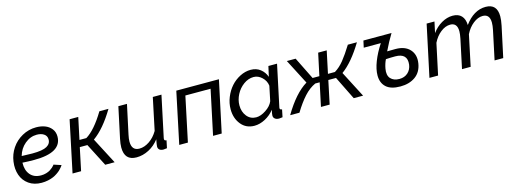

<svg xmlns="http://www.w3.org/2000/svg" viewBox="-8 -1203 5091 1885"><g transform="rotate(-15 2537.5 -260.5)"><path d="M268.1 -62Q295.4 -62 320.3 -69.3Q345.2 -76.7 361.1 -86.9Q377 -97.2 388.9 -107.7Q400.9 -118.2 406.2 -125.5L411.1 -132.8L486.8 -107.9Q485.4 -105.5 482.7 -101.3Q480 -97.2 470 -85Q460 -72.8 448 -61.5Q436 -50.3 416 -36.6Q396 -22.9 373.5 -13.2Q351.1 -3.4 319.8 3.2Q288.6 9.8 254.9 9.8Q178.2 9.8 125.2 -27.8Q72.3 -65.4 51 -126.7Q29.8 -188 40 -262.2Q49.8 -335.4 90.8 -396.5Q131.8 -457.5 197.8 -494.1Q263.7 -530.8 340.8 -530.8Q389.6 -530.8 429.7 -515.6Q469.7 -500.5 495.4 -468Q521 -435.5 521 -390.1Q521 -226.1 242.2 -226.1Q180.7 -226.1 122.1 -230Q119.6 -153.3 158 -107.7Q196.3 -62 268.1 -62ZM328.1 -459Q262.2 -459 207 -413.1Q151.9 -367.2 131.8 -294.9Q190.4 -292 240.2 -292Q345.2 -292 388.4 -316.9Q431.6 -341.8 429.2 -388.2Q427.7 -421.9 399.7 -440.4Q371.6 -459 328.1 -459Z M569.8 0 679.7 -522H767.6L720.7 -300.8H790.5Q883.3 -357.4 982.4 -522H1074.7Q969.7 -346.2 858.4 -267.1L997.6 0H901.9L782.7 -231.9H705.6L656.7 0Z M1097.7 -122.1Q1097.7 -156.7 1108.4 -209L1175.3 -522H1262.7L1199.2 -226.1Q1190.4 -185.5 1190.4 -157.2Q1190.4 -65.9 1268.6 -65.9Q1319.3 -65.9 1370.6 -100.6Q1421.9 -135.3 1456.5 -194.8L1525.4 -522H1613.3L1525.4 -107.9Q1523.4 -98.1 1523.4 -95.2Q1523.4 -85.4 1528.6 -81.3Q1533.7 -77.1 1545.4 -76.2L1529.3 0Q1499 3.9 1494.6 3.9Q1467.8 3.9 1453.6 -7.8Q1439.5 -19.5 1439.5 -40Q1439.5 -57.1 1450.7 -111.8Q1406.2 -53.7 1345 -22Q1283.7 9.8 1219.2 9.8Q1097.7 9.8 1097.7 -122.1Z M1654.3 0 1764.2 -522H2197.3L2085.9 0H1998L2094.2 -453.1H1837.9L1742.2 0Z M2231.9 -207Q2231.9 -268.6 2255.9 -327.9Q2279.8 -387.2 2319.1 -431.6Q2358.4 -476.1 2411.9 -503.4Q2465.3 -530.8 2521 -530.8Q2578.6 -530.8 2618.9 -499.3Q2659.2 -467.8 2676.8 -418L2700.2 -522H2788.1L2700.2 -107.9Q2697.8 -95.7 2697.8 -95.2Q2697.8 -85.4 2702.9 -81.3Q2708 -77.1 2719.7 -76.2L2704.1 0Q2673.8 3.9 2668.9 3.9Q2642.1 3.9 2627 -8.5Q2611.8 -21 2611.8 -41Q2611.8 -55.7 2621.1 -98.1Q2582.5 -48.3 2527.1 -19.3Q2471.7 9.8 2418 9.8Q2333 9.8 2282.5 -52.7Q2231.9 -115.2 2231.9 -207ZM2627.9 -183.1 2659.2 -333Q2652.8 -383.8 2614.7 -419.4Q2576.7 -455.1 2530.8 -455.1Q2477.1 -455.1 2429 -420.2Q2380.9 -385.3 2353 -331.3Q2325.2 -277.3 2325.2 -221.2Q2325.2 -155.3 2361.3 -110.6Q2397.5 -65.9 2456.1 -65.9Q2501.5 -65.9 2554.9 -101.1Q2608.4 -136.2 2627.9 -183.1Z M2781.7 0Q2896 -193.8 3019 -268.1L2887.7 -522H2977.1L3088.9 -295.9H3157.7L3206.1 -522H3293L3245.1 -295.9H3315.9Q3366.7 -327.1 3409.7 -380.1Q3452.6 -433.1 3507.8 -522H3600.1Q3493.2 -345.2 3384.8 -267.1L3522.9 0H3427.7L3311 -236.8H3232.9L3183.1 0H3094.7L3145 -236.8H3100.1Q3038.1 -208.5 2984.4 -149.4Q2930.7 -90.3 2876 0Z M3901.9 7.8Q3804.7 7.8 3757.8 -35.2Q3710.9 -78.1 3710.9 -153.8Q3710.9 -216.3 3741 -293.9Q3771 -371.6 3824.7 -453.1H3650.9L3666 -522H3951.7Q3905.8 -446.8 3863.8 -358.9Q3891.6 -359.9 3948.7 -359.9Q4044.4 -359.9 4093.5 -305.9Q4142.6 -252 4128.9 -166Q4115.2 -79.6 4054 -35.9Q3992.7 7.8 3901.9 7.8ZM3911.6 -65.9Q3962.4 -65.9 3996.6 -96.2Q4030.8 -126.5 4038.1 -176.8Q4052.2 -291 3926.8 -291Q3878.4 -291 3832 -288.1Q3813 -249.5 3803.7 -200.2Q3791.5 -133.8 3822 -99.9Q3852.5 -65.9 3911.6 -65.9Z M4308.6 -522H4388.2L4364.3 -410.2Q4404.3 -465.8 4460.4 -498.3Q4516.6 -530.8 4574.2 -530.8Q4631.8 -530.8 4662.8 -497.8Q4693.8 -464.8 4695.3 -403.8Q4788.6 -530.8 4909.2 -530.8Q5025.4 -530.8 5025.4 -403.8Q5025.4 -366.7 5014.2 -312L4947.3 0H4859.4L4921.4 -292Q4930.2 -334 4930.2 -365.2Q4930.2 -452.1 4858.4 -452.1Q4809.6 -452.1 4761.2 -413.8Q4712.9 -375.5 4682.6 -314L4616.2 0H4528.3L4590.3 -292Q4599.6 -337.4 4599.6 -366.2Q4599.6 -452.1 4528.3 -452.1Q4479 -452.1 4430.9 -414.3Q4382.8 -376.5 4352.5 -314.9L4285.2 0H4197.3Z"/></g></svg>

Font: Rawline Medium
Style: Italic
Weight: 500
Italic angle: -12°
Designer: Matt McInerney, Pablo Impallari, Rodrigo Fuenzalida
Foundry: Matt McInerney, Pablo Impallari, Rodrigo Fuenzalida
Version: Version 4.020;PS 004.020;hotconv 1.0.88;makeotf.lib2.5.64775